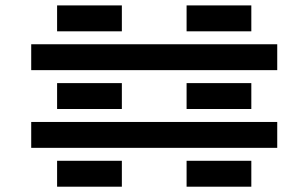

<svg xmlns="http://www.w3.org/2000/svg" viewBox="-20 -704 1163 724"><path d="M439.5 -683.6V-585.9H195.3V-683.6ZM927.7 -97.7V0H683.6V-97.7ZM927.7 -390.6V-293H683.6V-390.6ZM97.7 -439.5V-537.1H1025.4V-439.5ZM927.7 -683.6V-585.9H683.6V-683.6ZM195.3 0V-97.7H439.5V0ZM1025.4 -244.1V-146.5H97.7V-244.1ZM195.3 -293V-390.6H439.5V-293Z"/></svg>

Font: Trigram
Style: Regular
Weight: 400
Designer: GGBotNet
Foundry: GGBotNet
Version: 1.05